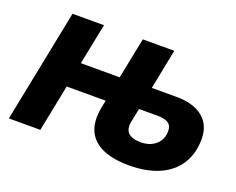

<svg xmlns="http://www.w3.org/2000/svg" viewBox="-114 -900 1377 1119"><g transform="rotate(20 574.5 -341.0)"><path d="M500 -180Q500 -209 506 -242L516 -290H274L216 0H21L161 -700H356L305 -446H546L597 -700H792L743 -452H897Q1002 -452 1060 -404.5Q1118 -357 1118 -271Q1118 -181 1077 -116Q1036 -51 958 -16.5Q880 18 772 18Q639 18 569.5 -32.5Q500 -83 500 -180ZM919 -248Q919 -281 897.5 -296Q876 -311 830 -311H715L697 -223Q695 -215 695 -201Q695 -167 719 -149.5Q743 -132 789 -132Q847 -132 883 -164Q919 -196 919 -248Z"/></g></svg>

Font: Montserrat Alternates ExtraBold
Style: Italic
Weight: 800
Italic angle: -11.3°
Designer: Julieta Ulanovsky
Foundry: Julieta Ulanovsky
Version: Version 7.200